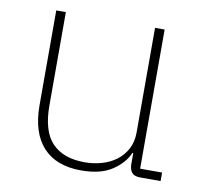

<svg xmlns="http://www.w3.org/2000/svg" viewBox="-67 -607 713 689"><g transform="rotate(10 290.0 -263.0)"><path d="M271 12Q180 12 132 -40.5Q84 -93 84 -193V-538H119V-198Q119 -104 160 -61.5Q201 -19 279 -19Q311 -19 340.5 -27.5Q370 -36 393 -53Q416 -70 430 -96Q444 -122 444 -157V-538H479V-31H559V0H485Q464 0 455 -10Q446 -20 445 -38V-82H442Q426 -44 384 -16Q342 12 271 12Z"/></g></svg>

Font: IBM Plex Sans Thai ExtraLight
Style: Regular
Weight: 200
Designer: Mike Abbink, Paul van der Laan, Pieter van Rosmalen, Ben Mitchell, Mark Frömberg
Foundry: Bold Monday
Version: Version 1.1